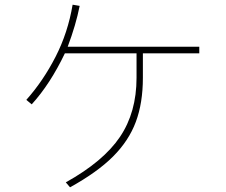

<svg xmlns="http://www.w3.org/2000/svg" viewBox="-20 -729 960 817"><path d="M828 -502H588V-398Q588 -291 558 -210.5Q528 -130 461 -63Q394 4 278 68L260 47Q420 -42 490.5 -146.5Q561 -251 561 -398V-502H256Q194 -372 115 -285L92 -304Q164 -385 216.5 -487.5Q269 -590 289 -709L319 -704Q303 -623 268 -530H828Z"/></svg>

Font: LINE Seed Sans KR Thin
Style: Regular
Weight: 250
Designer: LINE BX Design & Sandoll Inc & Dalton Maag Ltd
Foundry: Sandoll Inc.
Version: Version 1.000